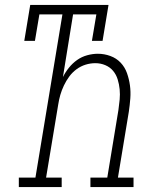

<svg xmlns="http://www.w3.org/2000/svg" viewBox="-20 -755 640 775"><path d="M56 0V-38H123L232 -697H139L121 -590H78L102 -735H418L394 -590H351L369 -697H275L234 -444Q244 -464 258.5 -482Q273 -500 291.5 -513Q310 -526 332 -532Q354 -538 375 -538Q401 -538 425.5 -529Q450 -520 467 -502Q484 -484 492.5 -460Q501 -436 504.5 -410.5Q508 -385 506 -358Q504 -331 500 -304L456 -38H519V0H345V-38H413L458 -311Q461 -332 463 -353Q465 -374 463 -394.5Q461 -415 455 -434.5Q449 -454 436.5 -469Q424 -484 405 -492Q386 -500 365 -500Q345 -500 325.5 -494Q306 -488 289 -475.5Q272 -463 259.5 -446Q247 -429 238 -410Q229 -391 223.5 -372Q218 -353 215 -333L166 -38H229V0Z"/></svg>

Font: Iosevka Slab XLtEx
Style: Italic
Weight: 200
Width: 7
Italic angle: -9°
Monospace: yes
Designer: Belleve Invis
Foundry: Belleve Invis
Version: Version 11.1.0; ttfautohint (v1.8.3)